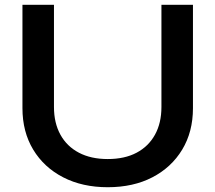

<svg xmlns="http://www.w3.org/2000/svg" viewBox="-20 -770 902 804"><path d="M206 -322Q206 -255 233 -206Q260 -157 310.5 -130.5Q361 -104 431 -104Q502 -104 552 -130.5Q602 -157 629 -206Q656 -255 656 -322V-750H788V-317Q788 -218 743 -143.5Q698 -69 618 -27.5Q538 14 431 14Q325 14 244.5 -27.5Q164 -69 119 -143.5Q74 -218 74 -317V-750H206Z"/></svg>

Font: Bounded
Style: Regular
Weight: 400
Designer: Vlad Churkin
Version: Version 1.0